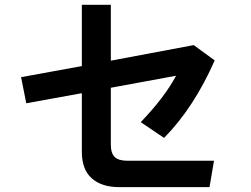

<svg xmlns="http://www.w3.org/2000/svg" viewBox="-20 -772 1040 796"><path d="M439.5 -408.2V-172.9Q439.5 -136.7 455.6 -121.1Q471.7 -105.5 509.8 -105.5H867.2L848.6 3.9H475.6Q401.4 3.9 360.4 -32.7Q319.3 -69.3 319.3 -142.6V-385.7L88.9 -343.8L67.4 -452.1L319.3 -498V-752H439.5V-520.5L783.2 -585L870.1 -521.5Q784.2 -326.2 660.2 -200.2L563.5 -265.6Q662.1 -368.2 710 -458Z"/></svg>

Font: Gothic A1
Style: Bold
Weight: 700
Version: Version 2.50